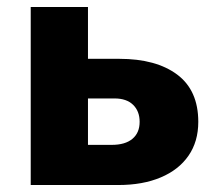

<svg xmlns="http://www.w3.org/2000/svg" viewBox="-20 -530 621 550"><path d="M68 0V-510H232V-115H300Q338.5 -115 359.2 -132.2Q380 -149.5 380 -181Q380 -211.5 361.2 -229.8Q342.5 -248 308 -248H215.5V-361.5H321.5Q427.5 -361.5 487.8 -316.2Q548 -271 548 -181Q548 -124.5 520 -84Q492 -43.5 440.5 -21.8Q389 0 319 0Z"/></svg>

Font: Geologica Cursive
Style: Bold
Weight: 700
Designer: Sindre Bremnes, Frode Helland
Foundry: Monokrom Skriftforlag AS
Version: Version 1.010;gftools[0.9.28]